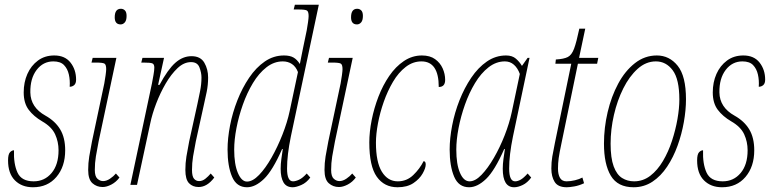

<svg xmlns="http://www.w3.org/2000/svg" viewBox="-20 -780 3264 810"><path d="M119 10Q72 10 43 -19Q14 -48 14 -103Q14 -129 22 -137.5Q30 -146 39 -146Q37 -88 54 -51.5Q71 -15 122 -15Q168 -15 197.5 -50Q227 -85 227 -146Q227 -182 212.5 -213.5Q198 -245 158 -268Q122 -289 101 -317Q80 -345 80 -390Q80 -433 95.5 -468Q111 -503 140 -524.5Q169 -546 209 -546Q254 -546 277.5 -516Q301 -486 301 -444Q301 -428 293 -421Q285 -414 274 -414Q276 -441 270.5 -465.5Q265 -490 250 -505.5Q235 -521 205 -521Q162 -521 134.5 -485Q107 -449 108 -390Q109 -327 172 -292Q213 -269 234 -234Q255 -199 255 -146Q255 -77 218 -33.5Q181 10 119 10Z M489 -677Q464 -677 464 -707Q464 -743 490 -743Q500 -743 507 -736Q514 -729 514 -713Q514 -694 506.5 -685.5Q499 -677 489 -677ZM413 9Q388 9 370 -7Q352 -23 352 -63Q352 -92 356.5 -120Q361 -148 368 -183L420 -428Q423 -444 425.5 -462.5Q428 -481 428 -488Q428 -507 421 -511.5Q414 -516 385 -516H366L371 -536H471L396 -183Q389 -148 384.5 -120Q380 -92 380 -63Q380 -36 391 -26Q402 -16 415 -16Q429 -16 444 -26Q459 -36 469 -48L484 -31Q470 -12 450 -1.5Q430 9 413 9Z M818 9Q793 9 777.5 -7Q762 -23 762 -63Q762 -92 766.5 -120Q771 -148 778 -183L813 -342Q818 -365 824 -395Q830 -425 830 -453Q830 -473 821.5 -495.5Q813 -518 786 -518Q756 -518 729 -492.5Q702 -467 679 -427.5Q656 -388 639 -343.5Q622 -299 614 -260L558 0H530L621 -428Q624 -444 627.5 -463.5Q631 -483 631 -495Q631 -509 623 -512.5Q615 -516 586 -516H576L581 -536H672L647 -422H653Q688 -487 719.5 -515Q751 -543 788 -543Q826 -543 842 -515.5Q858 -488 858 -453Q858 -422 852 -392.5Q846 -363 841 -342L806 -183Q799 -148 794.5 -120Q790 -92 790 -63Q790 -36 798.5 -26Q807 -16 820 -16Q834 -16 846.5 -26Q859 -36 869 -48L884 -31Q854 9 818 9Z M1022 10Q978 10 959 -34.5Q940 -79 940 -149Q940 -196 950.5 -250.5Q961 -305 981.5 -357Q1002 -409 1031 -452Q1060 -495 1097 -520.5Q1134 -546 1178 -546Q1203 -546 1218 -537.5Q1233 -529 1245 -510Q1248 -526 1251.5 -542.5Q1255 -559 1258 -575L1274 -652Q1277 -668 1279.5 -686.5Q1282 -705 1282 -712Q1282 -731 1275 -735.5Q1268 -740 1239 -740H1219L1224 -760H1325L1207 -204Q1199 -165 1195 -131.5Q1191 -98 1191 -69Q1191 -15 1216 -15Q1227 -15 1242 -22Q1257 -29 1274 -48L1289 -31Q1273 -9 1251 0.5Q1229 10 1215 10Q1188 10 1176 -10.5Q1164 -31 1164 -68Q1164 -88 1167 -109.5Q1170 -131 1173 -151H1170Q1130 -60 1093.5 -25Q1057 10 1022 10ZM1022 -14Q1046 -14 1073 -42Q1100 -70 1125.5 -115Q1151 -160 1171.5 -212Q1192 -264 1202 -311L1237 -476Q1228 -499 1211.5 -510Q1195 -521 1173 -521Q1136 -521 1104 -496Q1072 -471 1047 -429.5Q1022 -388 1004.5 -338.5Q987 -289 977.5 -239.5Q968 -190 968 -149Q968 -87 983.5 -50.5Q999 -14 1022 -14Z M1486 -677Q1461 -677 1461 -707Q1461 -743 1487 -743Q1497 -743 1504 -736Q1511 -729 1511 -713Q1511 -694 1503.5 -685.5Q1496 -677 1486 -677ZM1410 9Q1385 9 1367 -7Q1349 -23 1349 -63Q1349 -92 1353.5 -120Q1358 -148 1365 -183L1417 -428Q1420 -444 1422.5 -462.5Q1425 -481 1425 -488Q1425 -507 1418 -511.5Q1411 -516 1382 -516H1363L1368 -536H1468L1393 -183Q1386 -148 1381.5 -120Q1377 -92 1377 -63Q1377 -36 1388 -26Q1399 -16 1412 -16Q1426 -16 1441 -26Q1456 -36 1466 -48L1481 -31Q1467 -12 1447 -1.5Q1427 9 1410 9Z M1657 10Q1601 10 1569.5 -34.5Q1538 -79 1538 -179Q1538 -223 1548 -273.5Q1558 -324 1576.5 -372Q1595 -420 1622 -459.5Q1649 -499 1684 -522.5Q1719 -546 1760 -546Q1794 -546 1815.5 -530.5Q1837 -515 1847.5 -491.5Q1858 -468 1858 -443Q1858 -413 1831 -413Q1831 -521 1758 -521Q1722 -521 1691.5 -497.5Q1661 -474 1638 -435Q1615 -396 1599 -350.5Q1583 -305 1574.5 -259.5Q1566 -214 1566 -178Q1566 -96 1591 -55.5Q1616 -15 1658 -15Q1696 -15 1723.5 -41.5Q1751 -68 1767 -100Q1776 -100 1776 -86Q1776 -71 1763 -48Q1750 -25 1724 -7.5Q1698 10 1657 10Z M1959 10Q1915 10 1896 -34.5Q1877 -79 1877 -149Q1877 -196 1887.5 -250.5Q1898 -305 1918.5 -357Q1939 -409 1968 -452Q1997 -495 2034 -520.5Q2071 -546 2115 -546Q2141 -546 2156.5 -532.5Q2172 -519 2182 -502L2206 -536H2214L2144 -204Q2136 -165 2132 -131.5Q2128 -98 2128 -69Q2128 -15 2153 -15Q2164 -15 2176.5 -22Q2189 -29 2206 -48L2221 -31Q2205 -9 2185 0.5Q2165 10 2149 10Q2101 10 2101 -68Q2101 -88 2104 -109.5Q2107 -131 2110 -151H2107Q2067 -60 2030.5 -25Q1994 10 1959 10ZM1961 -15Q1985 -15 2011.5 -42.5Q2038 -70 2063.5 -114Q2089 -158 2109 -209Q2129 -260 2139 -307L2173 -468Q2164 -493 2148 -507Q2132 -521 2110 -521Q2073 -521 2041 -496Q2009 -471 1984 -429.5Q1959 -388 1941.5 -338.5Q1924 -289 1914.5 -239.5Q1905 -190 1905 -149Q1905 -87 1920.5 -51Q1936 -15 1961 -15Z M2371 10Q2334 10 2320 -12.5Q2306 -35 2306 -69Q2306 -96 2310 -119.5Q2314 -143 2321 -177L2390 -511H2323L2325 -529Q2359 -531 2375.5 -539.5Q2392 -548 2402 -575Q2412 -602 2424 -659H2449L2423 -536H2504L2499 -511H2418L2349 -177Q2340 -135 2337 -113Q2334 -91 2334 -69Q2334 -44 2342.5 -29.5Q2351 -15 2370 -15Q2387 -15 2405.5 -19.5Q2424 -24 2437 -31L2444 -7Q2423 3 2402.5 6.5Q2382 10 2371 10Z M2653 10Q2586 10 2557 -38.5Q2528 -87 2528 -174Q2528 -241 2543.5 -307Q2559 -373 2588 -427Q2617 -481 2658.5 -513.5Q2700 -546 2751 -546Q2804 -546 2839 -502.5Q2874 -459 2874 -361Q2874 -316 2865 -265Q2856 -214 2838.5 -165.5Q2821 -117 2794.5 -77Q2768 -37 2732.5 -13.5Q2697 10 2653 10ZM2655 -15Q2693 -15 2723.5 -38.5Q2754 -62 2777 -101Q2800 -140 2815 -186Q2830 -232 2838 -277.5Q2846 -323 2846 -360Q2846 -446 2818 -483.5Q2790 -521 2747 -521Q2705 -521 2670 -489.5Q2635 -458 2609.5 -407Q2584 -356 2570 -295Q2556 -234 2556 -174Q2556 -113 2569 -78Q2582 -43 2604.5 -29Q2627 -15 2655 -15Z M3026 10Q2979 10 2950 -19Q2921 -48 2921 -103Q2921 -129 2929 -137.5Q2937 -146 2946 -146Q2944 -88 2961 -51.5Q2978 -15 3029 -15Q3075 -15 3104.5 -50Q3134 -85 3134 -146Q3134 -182 3119.5 -213.5Q3105 -245 3065 -268Q3029 -289 3008 -317Q2987 -345 2987 -390Q2987 -433 3002.5 -468Q3018 -503 3047 -524.5Q3076 -546 3116 -546Q3161 -546 3184.5 -516Q3208 -486 3208 -444Q3208 -428 3200 -421Q3192 -414 3181 -414Q3183 -441 3177.5 -465.5Q3172 -490 3157 -505.5Q3142 -521 3112 -521Q3069 -521 3041.5 -485Q3014 -449 3015 -390Q3016 -327 3079 -292Q3120 -269 3141 -234Q3162 -199 3162 -146Q3162 -77 3125 -33.5Q3088 10 3026 10Z"/></svg>

Font: Noto Serif ExtraCondensed Thin
Style: Italic
Weight: 100
Width: 2
Italic angle: -12°
Designer: Monotype Design Team
Foundry: Monotype Imaging Inc.
Version: Version 2.013